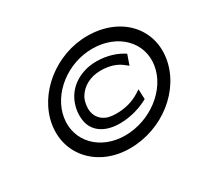

<svg xmlns="http://www.w3.org/2000/svg" viewBox="-105 -608 811 764"><g transform="rotate(-30 300.0 -225.5)"><path d="M346 -316C389 -316 420 -304 442 -286L456 -275L472 -321C444 -340 402 -356 350 -356C328 -356 307 -353 288 -346C236 -328 196 -288 186 -226C183 -207 184 -190 187 -174C197 -128 238 -95 309 -95C361 -95 408 -111 442 -130L440 -176L423 -165C394 -147 359 -136 316 -136C301 -136 286 -138 274 -142C242 -154 222 -184 229 -226C231 -239 234 -251 241 -262C260 -293 297 -316 346 -316ZM72 -226C51 -95 150 11 294 11C445 11 576 -95 597 -226C618 -357 520 -462 369 -462C225 -462 93 -357 72 -226ZM127 -226C143 -327 247 -408 361 -408C477 -408 558 -327 542 -226C526 -125 419 -43 303 -43C189 -43 111 -125 127 -226Z"/></g></svg>

Font: Charger Sport
Style: ExtObl
Weight: 400
Designer: Jasper
Foundry: Cannot Into Space Fonts
Version: Version 1.1